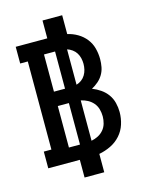

<svg xmlns="http://www.w3.org/2000/svg" viewBox="-137 -929 874 1122"><g transform="rotate(-15 300.0 -368.0)"><path d="M232 107V0H41V-101H87V-634H41V-735H232V-843H351V-729Q383 -722 412 -705Q441 -688 461.5 -662Q482 -636 490.5 -603.5Q499 -571 499 -538Q499 -514 494.5 -490.5Q490 -467 478 -446.5Q466 -426 447.5 -410Q429 -394 408 -383Q434 -373 458 -356.5Q482 -340 498.5 -317Q515 -294 522 -266Q529 -238 529 -210Q529 -172 517.5 -136Q506 -100 481 -72Q456 -44 422 -27.5Q388 -11 351 -4V107ZM189 -424H256V-649H189ZM327 -429Q344 -434 358 -444.5Q372 -455 381 -470Q390 -485 394 -502Q398 -519 398 -537Q398 -554 394 -571Q390 -588 381 -602.5Q372 -617 357.5 -627.5Q343 -638 327 -643ZM256 -86V-337H189V-86ZM327 -90Q348 -94 367.5 -104Q387 -114 401 -130.5Q415 -147 421 -168.5Q427 -190 427 -211Q427 -233 421 -254.5Q415 -276 401 -292.5Q387 -309 367.5 -319.5Q348 -330 327 -334Z"/></g></svg>

Font: Iosevka Etoile
Style: Bold
Weight: 700
Designer: Belleve Invis
Foundry: Belleve Invis
Version: Version 28.1.0; ttfautohint (v1.8.4)